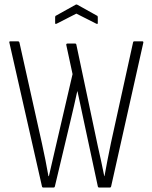

<svg xmlns="http://www.w3.org/2000/svg" viewBox="-20 -840 683 860"><path d="M174 0Q169 0 168 -5L22 -649Q20 -655 27 -655H61Q65 -655 67 -650L168 -197Q176 -161 183.5 -123Q191 -85 197 -51H199Q207 -85 214.5 -118Q222 -151 230 -185L305 -508L277 -638Q276 -642 278 -643.5Q280 -645 283 -645H316Q321 -645 322 -640L418 -186Q426 -152 433 -118.5Q440 -85 447 -51H448Q454 -85 461.5 -123Q469 -161 477 -200L576 -650Q577 -655 582 -655H617Q623 -655 622 -649L478 -6Q477 0 472 0H424Q419 0 418 -6L355 -300Q348 -333 341 -366Q334 -399 327 -431H326Q319 -399 311.5 -366Q304 -333 296 -300L226 -6Q225 0 220 0ZM234 -734Q227 -731 227 -736V-763Q227 -769 231 -770L319 -819Q322 -821 326 -819L414 -770Q418 -769 418 -763V-736Q418 -731 411 -734L322 -779Z"/></svg>

Font: Sofia Sans Condensed Light
Style: Regular
Weight: 300
Designer: Botio Nikoltchev, Ani Petrova
Foundry: lettersoup
Version: Version 4.101